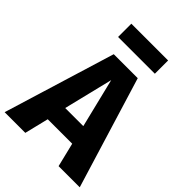

<svg xmlns="http://www.w3.org/2000/svg" viewBox="-269 -1035 1155 1155"><g transform="rotate(45 308.5 -457.5)"><path d="M410.3 -153.3H202.1L164.6 0H-11.3L206.2 -710.8H410.3L627.7 0H447.7ZM228.7 -275.4H382.6L305.6 -589.7ZM464.1 -802.6H151.3V-915.4H464.1Z"/></g></svg>

Font: FiraCode Nerd Font
Style: Bold
Weight: 700
Designer: Carrois Corporate, Edenspiekermann AG, Nikita Prokopov
Foundry: Carrois Corporate, Edenspiekermann AG, Nikita Prokopov
Version: Version 6.002;Nerd Fonts 2.1.0